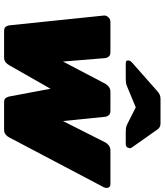

<svg xmlns="http://www.w3.org/2000/svg" viewBox="47 -852 805 939"><g transform="rotate(90 449.5 -382.5)"><path d="M132 0Q117 0 111 -8Q105 -16 104 -25L56 -488Q55 -500 64.5 -510Q74 -520 86 -520H235Q250 -520 256.5 -512Q263 -504 264 -496L281 -288L390 -496Q395 -504 404.5 -512Q414 -520 429 -520H522Q537 -520 543.5 -512Q550 -504 551 -496L572 -288L677 -496Q681 -504 691 -512Q701 -520 716 -520H880Q894 -520 897.5 -509.5Q901 -499 896 -488L652 -25Q648 -16 638.5 -8Q629 0 614 0H480Q465 0 459.5 -8Q454 -16 452 -25L414 -227L299 -25Q294 -16 285 -8Q276 0 261 0ZM289 -595Q273 -595 276 -611Q278 -619 284 -624L422 -746Q434 -757 443 -761Q452 -765 463 -765H583Q594 -765 601.5 -761Q609 -757 616 -746L702 -624Q706 -619 704 -611Q701 -595 685 -595H627Q617 -595 607.5 -596Q598 -597 588 -602L505 -644L404 -602Q393 -597 383 -596Q373 -595 363 -595Z"/></g></svg>

Font: Rubik Black
Style: Italic
Weight: 900
Italic angle: -12°
Designer: Hubert and Fischer
Foundry: Hubert and Fischer
Version: Version 2.300;gftools[0.9.30]